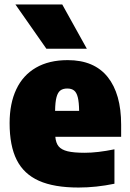

<svg xmlns="http://www.w3.org/2000/svg" viewBox="-20 -828 580 859"><path d="M522 -216H227.5Q230 -188 242.5 -173Q255 -158 282.5 -151.2Q310 -144.5 359.5 -144.5Q416 -144.5 492 -160V-6Q410 11 331.5 11Q222 11 154.2 -19.2Q86.5 -49.5 54.8 -112.5Q23 -175.5 23 -277Q23 -365 52.8 -428.2Q82.5 -491.5 140.8 -525.2Q199 -559 283 -559Q401 -559 461.5 -483.8Q522 -408.5 522 -270ZM226.5 -332H334Q333.5 -371 328 -392.8Q322.5 -414.5 311.2 -423.2Q300 -432 281 -432Q261.5 -432 250 -423.2Q238.5 -414.5 232.8 -393Q227 -371.5 226.5 -332ZM187.5 -610 49 -808H258.5L368.5 -610Z"/></svg>

Font: Encode Sans SemiCondensed Black
Style: Regular
Weight: 900
Width: 4
Designer: Multiple Designers
Foundry: Impallari Type
Version: Version 2.000